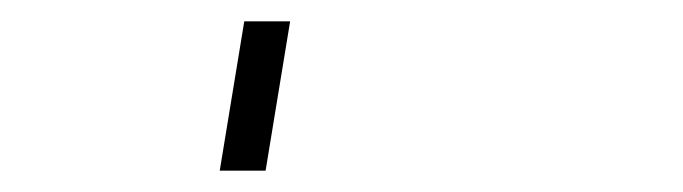

<svg xmlns="http://www.w3.org/2000/svg" viewBox="-20 60 640 180"><path d="M186 220 209 80H252L229 220Z"/></svg>

Font: Iosevka SS04 XLt Ex
Style: Italic
Weight: 200
Width: 7
Italic angle: -9°
Monospace: yes
Designer: Belleve Invis
Foundry: Belleve Invis
Version: Version 19.0.0; ttfautohint (v1.8.4)